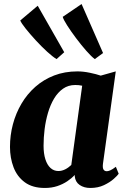

<svg xmlns="http://www.w3.org/2000/svg" viewBox="-20 -922 624 952"><path d="M490.5 -110Q488 -90 493.2 -81.5Q498.5 -73 509.5 -73Q516.5 -73 527 -77.5Q537.5 -82 554.5 -95L568.5 -60.5Q563 -52 544 -35Q525 -18 495.5 -4Q466 10 428 10Q396.5 10 375 -4.8Q353.5 -19.5 350.5 -48.5L351 -54.5Q335.5 -38 313.5 -23.2Q291.5 -8.5 263.8 0.8Q236 10 202 10Q141.5 10 103.2 -18Q65 -46 47.2 -92.5Q29.5 -139 29.5 -193.5Q29.5 -251 44 -305.8Q58.5 -360.5 86.5 -408Q114.5 -455.5 155.2 -491.5Q196 -527.5 248.5 -547.8Q301 -568 364 -568Q393 -568 425.5 -561.2Q458 -554.5 479.5 -547L554 -568ZM387.5 -497Q379 -499 370.2 -499.8Q361.5 -500.5 353 -500.5Q318.5 -500.5 292.5 -482.2Q266.5 -464 248 -433Q229.5 -402 218 -362.8Q206.5 -323.5 201.2 -281.5Q196 -239.5 196 -199.5Q196 -160.5 205 -132.2Q214 -104 230.5 -89Q247 -74 269.5 -74Q278.5 -74 287 -76.2Q295.5 -78.5 303.5 -82.5Q311.5 -86.5 319 -92Q326.5 -97.5 333.5 -104ZM260.5 -629Q242.5 -639.5 214.2 -665.2Q186 -691 157.2 -722.2Q128.5 -753.5 107 -780.5Q85.5 -807.5 80.5 -820.5L167 -893.5L298.5 -663ZM450 -629Q433 -641.5 407.8 -670.2Q382.5 -699 357 -733Q331.5 -767 313 -796Q294.5 -825 291 -838.5L384.5 -902L491 -659Z"/></svg>

Font: Merriweather Light 18pt Black
Style: Italic
Weight: 900
Italic angle: -7.8°
Version: Version 2.101